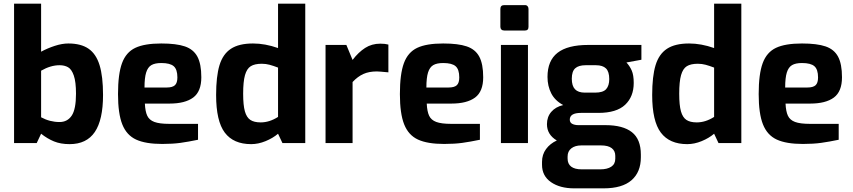

<svg xmlns="http://www.w3.org/2000/svg" viewBox="-20 -783 4669 1051"><path d="M205 -51 181 0H57V-763H205V-500Q240 -519 280 -532Q320 -545 354 -545Q423 -545 464.5 -516.5Q506 -488 525 -426.5Q544 -365 544 -263Q544 -127 499 -60.5Q454 6 361 6Q312 6 275.5 -9Q239 -24 205 -51ZM396 -270Q396 -335 384 -369.5Q372 -404 352.5 -415Q333 -426 306 -426Q257 -426 205 -396V-141Q253 -115 306 -115Q349 -115 372.5 -150Q396 -185 396 -270Z M626 -268Q626 -378 648 -437.5Q670 -497 720.5 -521Q771 -545 863 -545Q945 -545 992 -529Q1039 -513 1060.5 -473Q1082 -433 1082 -360Q1082 -282 1037.5 -249Q993 -216 908 -216H773Q775 -173 786 -149.5Q797 -126 825 -115.5Q853 -105 907 -105H1064V-18Q1011 -7 968 -1Q925 5 868 5Q777 5 725 -19Q673 -43 649.5 -102Q626 -161 626 -268ZM893 -304Q924 -304 937.5 -316.5Q951 -329 951 -359Q951 -403 931 -420.5Q911 -438 863 -438Q828 -438 808.5 -426.5Q789 -415 780 -386Q771 -357 771 -304Z M1163 -263Q1163 -365 1181.5 -426Q1200 -487 1244 -516Q1288 -545 1365 -545Q1431 -545 1502 -520V-763H1651V0H1526L1502 -51Q1474 -27 1434 -10.5Q1394 6 1355 6Q1258 6 1210.5 -57Q1163 -120 1163 -263ZM1502 -143V-413Q1476 -423 1455.5 -428.5Q1435 -434 1413 -434Q1374 -434 1352.5 -420.5Q1331 -407 1321 -371.5Q1311 -336 1311 -270Q1311 -207 1320.5 -173.5Q1330 -140 1350.5 -126.5Q1371 -113 1407 -113Q1455 -113 1502 -143Z M1762 -537H1876L1910 -455Q1942 -497 1978.5 -520.5Q2015 -544 2062 -544Q2088 -544 2106 -539V-387Q2054 -392 2043 -392Q2000 -392 1969 -378Q1938 -364 1910 -334V0H1762Z M2169 -268Q2169 -378 2191 -437.5Q2213 -497 2263.5 -521Q2314 -545 2406 -545Q2488 -545 2535 -529Q2582 -513 2603.5 -473Q2625 -433 2625 -360Q2625 -282 2580.5 -249Q2536 -216 2451 -216H2316Q2318 -173 2329 -149.5Q2340 -126 2368 -115.5Q2396 -105 2450 -105H2607V-18Q2554 -7 2511 -1Q2468 5 2411 5Q2320 5 2268 -19Q2216 -43 2192.5 -102Q2169 -161 2169 -268ZM2436 -304Q2467 -304 2480.5 -316.5Q2494 -329 2494 -359Q2494 -403 2474 -420.5Q2454 -438 2406 -438Q2371 -438 2351.5 -426.5Q2332 -415 2323 -386Q2314 -357 2314 -304Z M2719 -636V-734Q2719 -755 2740 -755H2854Q2863 -755 2868 -749Q2873 -743 2873 -734V-636Q2873 -616 2854 -616H2740Q2730 -616 2724.5 -621.5Q2719 -627 2719 -636ZM2722 -537H2870V0H2722Z M3491 -456 3409 -441Q3427 -422 3438 -397Q3449 -372 3449 -329Q3449 -254 3402 -209.5Q3355 -165 3255 -165H3160Q3099 -165 3099 -128Q3099 -112 3112.5 -105Q3126 -98 3146 -98H3294Q3390 -98 3439 -59.5Q3488 -21 3488 63V78Q3488 159 3437 203.5Q3386 248 3284 248H3123Q3045 248 2996 214Q2947 180 2947 119V103Q2947 63 2969 33Q2991 3 3028 -14Q2974 -46 2974 -103Q2974 -143 2997.5 -170.5Q3021 -198 3063 -208Q3018 -232 2997.5 -272Q2977 -312 2977 -362Q2977 -451 3032 -494Q3087 -537 3200 -537H3491ZM3315 -350Q3315 -391 3297 -408.5Q3279 -426 3242 -426H3186Q3147 -426 3128.5 -409Q3110 -392 3110 -352Q3110 -313 3127.5 -294.5Q3145 -276 3181 -276H3238Q3281 -276 3298 -295Q3315 -314 3315 -350ZM3162 13Q3128 13 3107.5 29Q3087 45 3087 74V85Q3087 114 3106.5 129Q3126 144 3164 144H3266Q3304 144 3326 129.5Q3348 115 3348 86V70Q3348 43 3328.5 28Q3309 13 3270 13Z M3550 -263Q3550 -365 3568.5 -426Q3587 -487 3631 -516Q3675 -545 3752 -545Q3818 -545 3889 -520V-763H4038V0H3913L3889 -51Q3861 -27 3821 -10.5Q3781 6 3742 6Q3645 6 3597.5 -57Q3550 -120 3550 -263ZM3889 -143V-413Q3863 -423 3842.5 -428.5Q3822 -434 3800 -434Q3761 -434 3739.5 -420.5Q3718 -407 3708 -371.5Q3698 -336 3698 -270Q3698 -207 3707.5 -173.5Q3717 -140 3737.5 -126.5Q3758 -113 3794 -113Q3842 -113 3889 -143Z M4133 -268Q4133 -378 4155 -437.5Q4177 -497 4227.5 -521Q4278 -545 4370 -545Q4452 -545 4499 -529Q4546 -513 4567.5 -473Q4589 -433 4589 -360Q4589 -282 4544.5 -249Q4500 -216 4415 -216H4280Q4282 -173 4293 -149.5Q4304 -126 4332 -115.5Q4360 -105 4414 -105H4571V-18Q4518 -7 4475 -1Q4432 5 4375 5Q4284 5 4232 -19Q4180 -43 4156.5 -102Q4133 -161 4133 -268ZM4400 -304Q4431 -304 4444.5 -316.5Q4458 -329 4458 -359Q4458 -403 4438 -420.5Q4418 -438 4370 -438Q4335 -438 4315.5 -426.5Q4296 -415 4287 -386Q4278 -357 4278 -304Z"/></svg>

Font: Exo
Style: Bold
Weight: 700
Designer: Natanael Gama
Foundry: Natanael Gama
Version: Version 1.500; ttfautohint (v1.6)